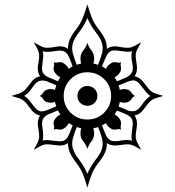

<svg xmlns="http://www.w3.org/2000/svg" viewBox="-20 -664 814 895"><path d="M741.2 -216.8Q718.8 -210.4 705.6 -206.3Q692.4 -202.1 682.1 -193.4Q671.9 -184.6 657.2 -164.1Q633.3 -128.9 606.9 -126Q614.7 -115.2 617.4 -100.3Q620.1 -85.4 616.2 -63Q611.8 -38.6 612.8 -24.9Q613.8 -11.2 620.4 1.2Q627 13.7 638.2 34.2Q617.7 22.5 605.2 16.1Q592.8 9.8 579.1 8.8Q565.4 7.8 541 12.2Q518.6 15.6 503.7 13.2Q488.8 10.7 478 2.9Q479 24.9 469.7 46.4Q460.4 67.9 439 95.2Q418 121.1 407 150.1Q396 179.2 387.2 210.9Q378.9 179.2 367.4 150.1Q356 121.1 335.9 95.2Q314.5 67.9 305.4 46.4Q296.4 24.9 296.9 2.9Q286.6 10.7 271.7 13.2Q256.8 15.6 233.9 12.2Q209 7.8 195.6 8.8Q182.1 9.8 169.9 16.1Q157.7 22.5 137.2 34.2Q148.9 13.7 155.3 1.2Q161.6 -11.2 162.6 -24.9Q163.6 -38.6 159.2 -63Q154.3 -85.4 157 -100.3Q159.7 -115.2 167 -126Q140.6 -128.9 117.2 -164.1Q102.5 -184.6 92 -193.4Q81.5 -202.1 68.6 -206.3Q55.7 -210.4 33.2 -216.8Q55.7 -223.6 68.6 -227.8Q81.5 -231.9 92 -240.7Q102.5 -249.5 117.2 -270Q140.6 -305.2 167 -308.1Q159.7 -318.4 157 -333.5Q154.3 -348.6 159.2 -371.1Q163.6 -395.5 162.6 -408.9Q161.6 -422.4 155.3 -434.6Q148.9 -446.8 137.2 -466.8Q157.7 -455.6 169.9 -449Q182.1 -442.4 195.6 -441.4Q209 -440.4 233.9 -444.8Q256.8 -449.7 271.7 -447Q286.6 -444.3 296.9 -436Q296.4 -458.5 305.4 -480.2Q314.5 -502 335.9 -528.8Q356 -555.2 367.4 -584.2Q378.9 -613.3 387.2 -644Q396 -613.3 407 -584.2Q418 -555.2 439 -528.8Q460.4 -502 469.7 -480.2Q479 -458.5 478 -436Q488.8 -444.3 503.7 -447Q518.6 -449.7 541 -444.8Q565.4 -440.4 579.1 -441.4Q592.8 -442.4 605.2 -449Q617.7 -455.6 638.2 -466.8Q627 -446.8 620.4 -434.6Q613.8 -422.4 612.8 -408.9Q611.8 -395.5 616.2 -371.1Q620.1 -348.6 617.4 -333.5Q614.7 -318.4 606.9 -308.1Q633.3 -305.2 657.2 -270Q671.9 -249.5 682.1 -240.7Q692.4 -231.9 705.6 -227.8Q718.8 -223.6 741.2 -216.8ZM597.2 -367.2Q588.4 -405.3 596.7 -428.7L599.6 -426.3Q584 -420.9 562.5 -423.8Q541 -426.8 521.2 -428.7Q501.5 -430.7 490.2 -421.9Q485.4 -418 481.2 -411.6Q477.1 -405.3 470.2 -390.1Q463.4 -375 450.2 -343.8V-357.9Q458.5 -353 464.8 -349.4Q471.2 -345.7 478.5 -338.9L472.7 -338.4Q476.6 -354 493.2 -366.2Q506.3 -376.5 519 -374Q525.9 -372.6 532.2 -371.8Q538.6 -371.1 544.9 -374Q542 -368.2 542.2 -362.1Q542.5 -356 543.9 -349.1Q546.4 -337.4 537.1 -323.2Q523.4 -306.2 510.3 -302.7L511.2 -308.6Q515.6 -302.2 520 -294.7Q524.4 -287.1 526.9 -281.2L517.6 -282.2L535.2 -289.1Q544.9 -293 553.2 -296.4Q561.5 -299.8 568.8 -303.2Q585.9 -311.5 594.2 -325.2Q602.5 -338.9 597.2 -367.2ZM441.4 -360.4 434.6 -355.5Q449.7 -391.6 455.8 -416.3Q461.9 -440.9 455.1 -463.9Q448.2 -486.8 423.8 -517.1Q413.1 -530.8 402.6 -549.3Q392.1 -567.9 385.3 -584.5H389.2Q382.3 -567.9 372.3 -549.3Q362.3 -530.8 351.1 -517.1Q327.1 -486.8 320.1 -463.9Q313 -440.9 319.3 -416.3Q325.7 -391.6 340.3 -355.5L332.5 -360.4Q340.8 -362.8 348.6 -365.2Q356.4 -367.7 363.3 -369.6L360.4 -364.3Q357.4 -371.1 355.7 -380.6Q354 -390.1 356 -401.9Q358.9 -418.5 370.1 -431.2Q381.3 -445.8 387.2 -463.9Q391.1 -453.6 395 -445.8Q398.9 -438 404.8 -431.2Q415 -419.9 418 -401.9Q419.9 -390.1 418.2 -380.6Q416.5 -371.1 413.6 -364.3L409.7 -369.6Q418.5 -367.7 426.5 -365.2Q434.6 -362.8 441.4 -360.4ZM685.1 -219.2V-214.4Q670.9 -221.7 657.7 -239Q644.5 -256.3 631.6 -271.7Q618.7 -287.1 605 -289.1Q598.6 -289.6 591.3 -288.1Q584 -286.6 568.4 -280.5Q552.7 -274.4 521 -261.2L529.8 -271.5Q538.1 -254.9 538.6 -240.7L534.2 -243.7Q540.5 -246.1 549.1 -248Q557.6 -250 567.9 -248Q584 -245.1 590.8 -234.9Q599.6 -220.7 609.9 -216.8Q603.5 -214.8 599.1 -210.4Q594.7 -206.1 590.8 -199.2Q584 -189 567.9 -186Q557.6 -184.1 549.1 -186Q540.5 -188 534.2 -190.4L538.6 -194.3Q538.1 -177.7 530.3 -164.1L525.4 -171.4L543 -163.1Q552.2 -159.7 560.8 -156.2Q569.3 -152.8 577.1 -148.9Q594.2 -143.1 609.4 -147Q624.5 -150.9 641.1 -174.8Q662.6 -207 685.1 -219.2ZM322.8 -357.9 321.3 -348.6Q310.5 -375 303.2 -394.5Q295.9 -414.1 281.7 -422.9Q267.6 -431.6 236.8 -425.8Q197.8 -418.9 175.3 -425.8L177.7 -429.2Q183.6 -413.6 180.7 -392.1Q177.7 -370.6 176 -350.8Q174.3 -331.1 183.1 -319.8Q187 -315.4 192.9 -311Q198.7 -306.6 214.1 -300Q229.5 -293.5 261.2 -280.8L248 -281.2Q253.4 -293.9 264.2 -308.6L265.6 -302.7Q250 -306.6 237.8 -323.2Q227.5 -336.4 230 -349.1Q234.9 -364.3 230 -374Q235.8 -371.1 242.2 -371.8Q248.5 -372.6 254.9 -374Q267.6 -376.5 280.8 -366.2Q289.6 -359.9 294.7 -353Q299.8 -346.2 302.7 -338.9L296.4 -338.4Q303.2 -346.2 309.8 -349.6Q316.4 -353 322.8 -357.9ZM498 -216.8Q498 -262.7 465.6 -294.9Q433.1 -327.1 387.2 -327.1Q341.3 -327.1 309.1 -294.9Q276.9 -262.7 276.9 -216.8Q276.9 -170.9 309.1 -138.9Q341.3 -106.9 387.2 -106.9Q433.1 -106.9 465.6 -138.9Q498 -170.9 498 -216.8ZM599.6 -7.3 596.7 -4.4Q591.3 -20.5 594 -41.7Q596.7 -63 598.6 -83Q600.6 -103 591.8 -113.8Q588.4 -118.7 582.3 -123Q576.2 -127.4 560.8 -134.3Q545.4 -141.1 513.7 -153.3L526.9 -152.8Q524.4 -147 520 -139.6Q515.6 -132.3 511.2 -125.5L510.3 -131.3Q523.4 -127.9 537.1 -110.8Q546.4 -96.7 543.9 -85Q542.5 -78.6 542.2 -72.3Q542 -65.9 544.9 -59.1Q538.6 -63 532.2 -62.3Q525.9 -61.5 519 -60.1Q507.3 -57.6 493.2 -66.9Q483.9 -74.2 479.2 -80.8Q474.6 -87.4 472.7 -93.3L478.5 -92.8Q471.7 -87.9 464.8 -84.5Q458 -81.1 450.2 -76.2L452.6 -85.4Q463.9 -59.1 471.4 -39.6Q479 -20 492.9 -11.2Q506.8 -2.4 537.1 -7.8Q576.2 -15.1 599.6 -7.3ZM243.7 -271.5 249 -262.7 231.9 -271Q222.7 -274.9 214.1 -278.1Q205.6 -281.2 198.2 -285.2Q180.2 -291 164.8 -287.1Q149.4 -283.2 132.8 -258.8Q122.1 -242.2 111.6 -231.9Q101.1 -221.7 88.9 -214.4V-218.8Q104 -211.9 117.2 -194.8Q130.4 -177.7 143.1 -162.4Q155.8 -147 169.9 -145Q176.3 -144.5 183.3 -145.8Q190.4 -147 206.1 -153.1Q221.7 -159.2 253.4 -172.9L243.7 -164.1Q241.7 -169.9 239.3 -177.7Q236.8 -185.5 234.4 -194.8L239.7 -190.4Q233.4 -188 225.6 -186Q217.8 -184.1 207 -186Q189.9 -189 183.1 -199.2Q175.3 -212.9 165 -216.8Q175.8 -221.7 183.1 -234.9Q189.9 -245.1 207 -248Q217.8 -250 225.6 -248Q233.4 -246.1 239.7 -243.7L234.4 -240.7Q236.8 -247.6 239.3 -255.4Q241.7 -263.2 243.7 -271.5ZM434.6 -78.1 441.4 -74.2Q434.6 -69.8 426.5 -68.6Q418.5 -67.4 409.7 -64.5L413.6 -69.3Q416.5 -62.5 418.2 -53Q419.9 -43.5 418 -30.8Q414.6 -14.2 404.8 -2.9Q398.9 3.4 395 11.5Q391.1 19.5 387.2 29.8Q381.3 11.7 370.1 -2.9Q358.9 -15.6 356 -30.8Q354 -43.5 355.7 -53Q357.4 -62.5 360.4 -69.3L363.8 -64.5Q356.4 -66.9 348.9 -68.6Q341.3 -70.3 332.5 -74.2L340.3 -78.1Q325.7 -42.5 319.3 -17.8Q313 6.8 320.1 29.8Q327.1 52.7 351.1 83Q362.3 97.7 372.3 115.7Q382.3 133.8 389.2 150.4H385.3Q392.1 133.8 402.6 115.7Q413.1 97.7 423.8 83Q448.2 52.7 455.1 29.8Q461.9 6.8 455.8 -17.8Q449.7 -42.5 434.6 -78.1ZM323.2 -90.3V-76.2Q316.9 -81.1 310.1 -84.5Q303.2 -87.9 296.4 -92.8L302.7 -93.3Q299.8 -87.4 294.9 -80.8Q290 -74.2 280.8 -66.9Q266.6 -57.6 254.9 -60.1Q248.5 -61.5 242.2 -62.3Q235.8 -63 230 -59.1Q234.9 -70.3 230 -85Q227.5 -97.7 237.8 -110.8Q250 -127.4 265.6 -131.3L264.2 -125.5Q252.9 -141.1 248.5 -152.8L257.3 -151.4L238.8 -145Q230 -141.6 221.7 -137.7Q213.4 -133.8 205.1 -130.9Q188.5 -123 180.7 -109.4Q172.9 -95.7 178.2 -66.9Q184.6 -28.3 178.2 -4.4L174.8 -7.3Q190.4 -12.7 211.9 -10Q233.4 -7.3 253.4 -5.6Q273.4 -3.9 284.2 -12.2Q289.6 -16.6 293.7 -22.5Q297.9 -28.3 304.4 -43.5Q311 -58.6 323.2 -90.3ZM434.1 -216.8Q434.1 -197.3 420.4 -184.1Q406.7 -170.9 387.2 -170.9Q368.2 -170.9 354.5 -184.1Q340.8 -197.3 340.8 -216.8Q340.8 -236.8 354.5 -250Q368.2 -263.2 387.2 -263.2Q406.7 -263.2 420.4 -250Q434.1 -236.8 434.1 -216.8Z"/></svg>

Font: Lateef SemiBold
Style: Regular
Weight: 600
Designer: SIL International
Foundry: SIL International
Version: Version 4.200